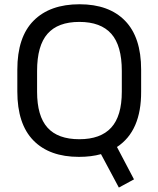

<svg xmlns="http://www.w3.org/2000/svg" viewBox="-20 -720 734 892"><path d="M523.4 -37.1 602.5 113.3 532.2 151.4 449.2 -3.9Q404.3 8.8 346.7 8.8Q210 8.8 135.3 -67.4Q60.5 -143.6 60.5 -294.9V-396.5Q60.5 -547.9 136.2 -624Q211.9 -700.2 349.6 -700.2Q486.3 -700.2 561 -623.5Q635.7 -546.9 635.7 -396.5V-294.9Q636.7 -111.3 523.4 -37.1ZM545.9 -390.6Q545.9 -507.8 497.1 -563Q448.2 -618.2 348.6 -618.2Q249 -618.2 200.7 -563Q152.3 -507.8 152.3 -390.6V-293.9Q152.3 -180.7 200.7 -127Q249 -73.2 348.6 -73.2Q447.3 -73.2 496.6 -127Q545.9 -180.7 545.9 -293.9Z"/></svg>

Font: Dinish Expanded
Style: Regular
Weight: 400
Width: 7
Designer: Charles Nix
Foundry: Playbeing
Version: Version 2.005; ttfautohint (v1.8.3)